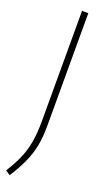

<svg xmlns="http://www.w3.org/2000/svg" viewBox="-178 -773 551 975"><g transform="rotate(20 97.5 -285.0)"><path d="M22 170 -3 153Q27 105.5 45.8 62.5Q64.5 19.5 73.2 -29.2Q82 -78 82 -143V-740H116V-128Q116 -66.5 106 -18.5Q96 29.5 75.2 74.2Q54.5 119 22 170Z"/></g></svg>

Font: Encode Sans Condensed Thin
Style: Regular
Weight: 100
Width: 3
Designer: Multiple Designers
Foundry: Impallari Type
Version: Version 3.000; ttfautohint (v1.8.3) -l 8 -r 50 -G 200 -x 14 